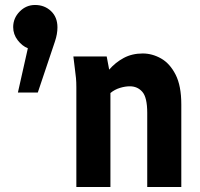

<svg xmlns="http://www.w3.org/2000/svg" viewBox="-20 -752 805 772"><path d="M52 -380 92 -558Q69 -567 51 -590.5Q33 -614 33 -643Q33 -679 59 -705.5Q85 -732 121 -732Q159 -732 185 -707.5Q211 -683 211 -642Q211 -615 201 -585.5Q191 -556 177 -514L132 -380ZM275 -525H409L419 -472Q444 -501 477.5 -519Q511 -537 554 -537Q592 -537 627.5 -517Q663 -497 686 -452Q709 -407 709 -332V0H572V-298Q572 -360 552.5 -382.5Q533 -405 502 -405Q483 -405 462 -398.5Q441 -392 424 -378V0H287V-401Q287 -422 285.5 -438Q284 -454 281 -476Z"/></svg>

Font: Radio Canada Condensed
Style: Bold
Weight: 700
Width: 3
Designer: Charles Daoud, Etienne Aubert Bonn, Alexandre Saumier Demers, Jacques Le Bailly
Foundry: Radio-Canada
Version: Version 2.104; ttfautohint (v1.8.4.7-5d5b);gftools[0.9.28.de